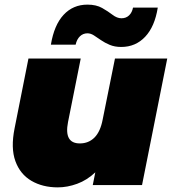

<svg xmlns="http://www.w3.org/2000/svg" viewBox="-20 -800 743 830"><path d="M230 10Q164 10 115.5 -18.5Q67 -47 46.5 -103.5Q26 -160 43 -245L103 -547H329L274 -272Q256 -180 325 -180Q363 -180 388.5 -205.5Q414 -231 424 -284L477 -547H703L594 0H381L392 -55Q356 -21 313.5 -5.5Q271 10 230 10ZM504 -597Q476 -597 454.5 -606Q433 -615 416.5 -626.5Q400 -638 386 -647Q372 -656 358 -656Q339 -656 325.5 -643Q312 -630 307 -607H200Q214 -692 255 -736Q296 -780 358 -780Q396 -780 421.5 -765.5Q447 -751 466.5 -736Q486 -721 505 -721Q525 -721 538 -733.5Q551 -746 555 -767H662Q649 -685 607.5 -641Q566 -597 504 -597Z"/></svg>

Font: Montserrat Black
Style: Italic
Weight: 900
Italic angle: -11.3°
Designer: Julieta Ulanovsky
Foundry: Julieta Ulanovsky
Version: Version 9.000; ttfautohint (v1.8.4.7-5d5b)